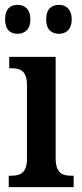

<svg xmlns="http://www.w3.org/2000/svg" viewBox="-20 -770 337 790"><path d="M223 -631C249 -631 275 -646 275 -690C275 -735 249 -750 223 -750C194 -750 170 -735 170 -690C170 -646 194 -631 223 -631ZM52 -631C79 -631 105 -646 105 -690C105 -735 79 -750 52 -750C24 -750 1 -735 1 -690C1 -646 24 -631 52 -631ZM16 0H283V-47H273C235 -47 209 -59 209 -120V-536H18V-489H29C65 -489 91 -477 91 -420V-117C91 -59 64 -47 26 -47H16Z"/></svg>

Font: Noto Serif Devanagari Condensed SemiBold
Style: Regular
Weight: 600
Width: 3
Designer: Universal Thirst, Indian Type Foundry and the Monotype Design Team
Foundry: Monotype Imaging Inc.
Version: Version 2.004